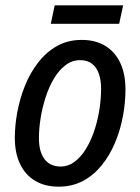

<svg xmlns="http://www.w3.org/2000/svg" viewBox="-20 -698 530 727"><path d="M202.1 8.8Q150.4 8.8 113.3 -13.2Q76.2 -35.2 56.2 -76.7Q36.1 -118.2 36.1 -176.3Q36.1 -223.1 45.7 -274.2Q55.2 -325.2 74.7 -373.8Q94.2 -422.4 124.5 -461.4Q154.8 -500.5 195.8 -523.7Q236.8 -546.9 289.6 -546.9Q341.3 -546.9 378.4 -524.4Q415.5 -502 435.3 -460Q455.1 -418 455.1 -358.9Q455.1 -309.1 445.3 -257.1Q435.5 -205.1 415.5 -157.5Q395.5 -109.9 365.2 -72.3Q335 -34.7 294.2 -12.9Q253.4 8.8 202.1 8.8ZM210 -67.4Q237.8 -67.4 261.2 -84.5Q284.7 -101.6 303.5 -131.1Q322.3 -160.6 335.4 -198.5Q348.6 -236.3 355.7 -278.8Q362.8 -321.3 362.8 -363.3Q362.8 -393.6 354.7 -417.7Q346.7 -441.9 329.1 -456.1Q311.5 -470.2 283.2 -470.2Q252.9 -470.2 228.3 -451.4Q203.6 -432.6 184.8 -401.4Q166 -370.1 153.3 -331.3Q140.6 -292.5 134 -252Q127.4 -211.4 127.4 -174.8Q127.4 -123 148.7 -95.2Q169.9 -67.4 210 -67.4ZM172.4 -607.9 187 -677.7H446.3L431.2 -607.9Z"/></svg>

Font: Open Sans SemiCondensed Medium
Style: Italic
Weight: 500
Width: 4
Italic angle: -12°
Designer: Monotype Design Team
Foundry: Monotype Imaging Inc.
Version: Version 3.000